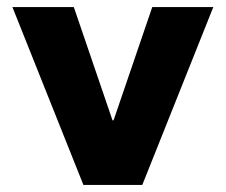

<svg xmlns="http://www.w3.org/2000/svg" viewBox="-20 -521 636 541"><path d="M300 -182H297L188 -501H15L215 0H381L581 -501H409Z"/></svg>

Font: UULA Sans
Style: Bold
Weight: 700
Designer: Mohamed Gaber, Laura Garcia Mut
Foundry: Kief Type Foundry
Version: Version 3.006;hotconv 1.0.109;makeotfexe 2.5.65596